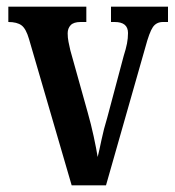

<svg xmlns="http://www.w3.org/2000/svg" viewBox="-20 -556 525 576"><path d="M67 -439Q58 -470 44.5 -480Q31 -490 5 -490V-536H239V-490H222Q201 -490 192 -480.5Q183 -471 183 -456Q183 -443 185.5 -430.5Q188 -418 191 -405L243 -219Q253 -184 261 -147Q269 -110 273 -85Q278 -105 284.5 -136.5Q291 -168 302 -204L351 -388Q358 -410 361 -425.5Q364 -441 364 -457Q364 -490 324 -490H313V-536H484V-490H469Q449 -490 438.5 -474.5Q428 -459 416 -414L298 0H195Z"/></svg>

Font: Noto Serif ExtraCondensed SemiBold
Style: Regular
Weight: 600
Width: 2
Designer: Monotype Design Team
Foundry: Monotype Imaging Inc.
Version: Version 2.015; ttfautohint (v1.8.4.7-5d5b)